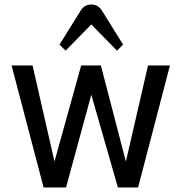

<svg xmlns="http://www.w3.org/2000/svg" viewBox="-20 -823 811 843"><path d="M30.8 0ZM726.1 -535.6 586.4 0H497.6L380.9 -407.2L270 0H171.4L30.8 -535.6H123L219.2 -113.8L336.4 -535.6H422.9L532.7 -113.8L629.9 -535.6ZM380.9 -715.8 268.1 -600.6 241.2 -627 335 -777.8Q352.1 -803.2 380.9 -803.2Q409.7 -803.2 426.8 -777.8L520.5 -627L493.7 -600.6Z"/></svg>

Font: Coda
Style: Regular
Weight: 400
Designer: vernon adams
Foundry: vernon adams
Version: Version 2.000; ttfautohint (v0.8) -r 50 -G 200 -x